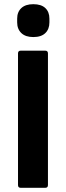

<svg xmlns="http://www.w3.org/2000/svg" viewBox="-20 -897 315 917"><path d="M79 0Q66 0 66 -13V-642Q66 -655 79 -655H196Q209 -655 209 -642V-13Q209 0 196 0ZM139 -720Q102 -720 82 -739Q62 -758 62 -790V-808Q62 -840 82 -858.5Q102 -877 139 -877Q177 -877 196.5 -858.5Q216 -840 216 -808V-790Q216 -758 196.5 -739Q177 -720 139 -720Z"/></svg>

Font: Sofia Sans ExtraBold
Style: Regular
Weight: 800
Designer: Botio Nikoltchev, Ani Petrova
Foundry: lettersoup
Version: Version 4.101; ttfautohint (v1.8.4.7-5d5b)